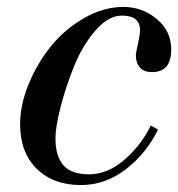

<svg xmlns="http://www.w3.org/2000/svg" viewBox="-20 -522 514 554"><path d="M415 -160 436 -148Q402 -79 343 -33.5Q284 12 213 12Q134 12 86 -35Q38 -82 38 -164Q38 -219 62.5 -279Q87 -339 127 -388.5Q167 -438 223 -470Q279 -502 336 -502Q390 -502 432 -467.5Q474 -433 474 -379Q474 -314 419 -314Q395 -314 383.5 -327.5Q372 -341 372 -362Q372 -369 378 -395.5Q384 -422 384 -435Q384 -477 332 -477Q292 -477 254.5 -433Q217 -389 193 -329Q169 -269 154.5 -212Q140 -155 140 -123Q140 -71 163 -45Q186 -19 237 -19Q291 -19 340 -62Q389 -105 415 -160Z"/></svg>

Font: Justus
Style: ItalicOldstyle
Weight: 400
Italic angle: -12°
Version: Version 001.001